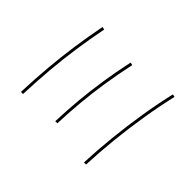

<svg xmlns="http://www.w3.org/2000/svg" viewBox="-151 -1011 1301 1301"><g transform="rotate(-45 500.0 -360.0)"><path d="M872 20Q762 -6 634.5 -27Q507 -48 376.5 -61.5Q246 -75 124 -80V-100Q246 -95 377 -81.5Q508 -68 636.5 -47Q765 -26 876 0ZM822 -335Q705 -360 601.5 -376Q498 -392 396.5 -401.5Q295 -411 184 -415V-435Q296 -431 398 -421.5Q500 -412 604.5 -396Q709 -380 826 -355ZM858 -640Q740 -663 629.5 -679Q519 -695 405 -705Q291 -715 160 -720V-740Q291 -735 405.5 -725Q520 -715 631.5 -699Q743 -683 862 -660Z"/></g></svg>

Font: M PLUS 2 Thin Thin
Style: Regular
Weight: 250
Version: Version 1.001